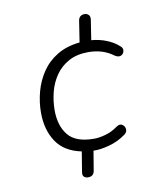

<svg xmlns="http://www.w3.org/2000/svg" viewBox="-82 -682 765 872"><g transform="rotate(-10 300.0 -245.5)"><path d="M254 121Q243 121 235.5 114.5Q228 108 231 91L246 0Q167 -16 130.5 -71Q94 -126 94 -205Q94 -254 107 -302Q120 -350 147.5 -390.5Q175 -431 218.5 -457Q262 -483 322 -489L337 -586Q341 -612 367 -612Q378 -612 385.5 -604Q393 -596 390 -580L376 -490Q413 -487 445.5 -474Q478 -461 500 -441Q514 -431 511.5 -417Q509 -403 497 -397.5Q485 -392 468 -403Q420 -439 353 -439Q300 -439 262.5 -418.5Q225 -398 201.5 -364Q178 -330 167.5 -288.5Q157 -247 157 -205Q157 -134 192 -90.5Q227 -47 311 -47Q336 -47 365.5 -55.5Q395 -64 421 -83Q437 -94 448.5 -86.5Q460 -79 461.5 -65Q463 -51 449 -41Q415 -16 373.5 -4.5Q332 7 299 6L284 96Q280 121 254 121Z"/></g></svg>

Font: Nunito Light
Style: Italic
Weight: 300
Italic angle: -9°
Designer: Vernon Adams
Foundry: Vernon Adams
Version: Version 3.601; ttfautohint (v1.8.2.53-6de2)